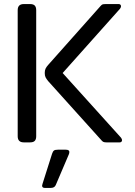

<svg xmlns="http://www.w3.org/2000/svg" viewBox="-20 -700 662 944"><path d="M67 -30V-650Q67 -680 97 -680H128Q144 -680 151 -672.5Q158 -665 158 -650V-30Q158 -15 151 -7.5Q144 0 128 0H97Q67 0 67 -30ZM479 -10 217 -301Q208 -312 204 -320Q200 -328 200 -341Q200 -354 204 -362.5Q208 -371 217 -381L474 -670Q480 -677 484.5 -678.5Q489 -680 502 -680H564Q569 -680 572 -677Q575 -674 575 -669Q575 -664 570 -657L288 -341L575 -23Q580 -16 580 -11Q580 -6 577 -3Q574 0 569 0H503Q494 0 489 -2Q484 -4 479 -10ZM187 213 189 204 236 56Q240 44 245.5 40Q251 36 265 36H303Q321 36 321 47Q321 53 318 60L254 210Q248 224 229 224H201Q187 224 187 213Z"/></svg>

Font: Mitr Light
Style: Regular
Weight: 300
Designer: Thanarat Vachiruckul
Foundry: Cadson Demak
Version: Version 1.003